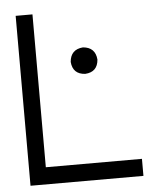

<svg xmlns="http://www.w3.org/2000/svg" viewBox="-51 -744 640 788"><g transform="rotate(-5 269.0 -350.0)"><path d="M508.1 -70.2V0H42.9V-700H112.1V-70.2ZM251.5 -491.9Q255.6 -542.9 306.6 -547Q357.6 -542.9 361.6 -491.9Q357.6 -440.9 306.6 -437.9Q255.6 -440.9 251.5 -491.9Z"/></g></svg>

Font: Myanmar KatKuu
Style: Regular
Weight: 400
Designer: Khon Soe Zaw Thu
Foundry: MPUA
Version: Version 1.00 September 13, 2016, initial release